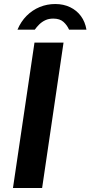

<svg xmlns="http://www.w3.org/2000/svg" viewBox="-20 -935 450 955"><path d="M44.5 0 151.5 -723H296L189.5 0ZM67 -787.5Q84 -828 112.5 -856.5Q141 -885 177.5 -900Q214 -915 254.5 -915Q296 -915 328.8 -899.2Q361.5 -883.5 382.5 -855Q403.5 -826.5 410 -787.5H323.5Q314 -809.5 295.8 -826Q277.5 -842.5 245 -842.5Q222.5 -842.5 205.5 -834.5Q188.5 -826.5 175.5 -813.8Q162.5 -801 153 -787.5Z"/></svg>

Font: Public Sans Thin
Style: Bold Italic
Weight: 700
Italic angle: -8°
Version: Version 2.001